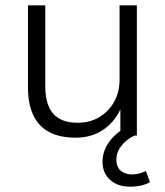

<svg xmlns="http://www.w3.org/2000/svg" viewBox="-20 -509 621 721"><path d="M264 8Q205 8 165 -13Q125 -34 105 -76.5Q85 -119 85 -182V-489H150V-185Q150 -141 162.5 -110.5Q175 -80 202 -64Q229 -48 272 -48Q318 -48 353.5 -69.5Q389 -91 409 -127.5Q429 -164 429 -210V-489H494V0H432V-114H439Q416 -56 371 -24Q326 8 264 8ZM467 192Q422 192 393.5 166.5Q365 141 365 98Q365 58 390.5 23Q416 -12 460 -34L486 0Q471 6 455 19Q439 32 428 50Q417 68 417 90Q417 119 434 132.5Q451 146 475 146Q488 146 501 143Q514 140 528 133L543 175Q530 183 510.5 187.5Q491 192 467 192Z"/></svg>

Font: Nunito Sans 10pt Light
Style: Regular
Weight: 300
Designer: Vernon Adams
Foundry: Vernon Adams
Version: Version 3.101;gftools[0.9.27]